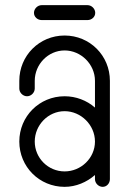

<svg xmlns="http://www.w3.org/2000/svg" viewBox="-20 -724 502 746"><path d="M142 -704C126 -704 112 -690 112 -674C112 -658 126 -646 142 -646H318H320C336 -646 350 -658 350 -674C350 -690 336 -704 320 -704H318ZM231 -586C133 -586 55 -508 55 -410V-380C55 -364 69 -350 85 -350C101 -350 115 -364 115 -380V-410C115 -474 167 -528 231 -528C295 -528 349 -474 349 -410V-306C317 -334 275 -350 231 -350C133 -350 55 -272 55 -174C55 -76 133 2 231 2C275 2 317 -16 349 -44V-28C349 -12 363 2 379 2C395 2 407 -12 407 -28V-410C407 -508 329 -586 231 -586ZM231 -292C295 -292 349 -238 349 -174C349 -110 295 -58 231 -58C167 -58 115 -110 115 -174C115 -238 167 -292 231 -292Z"/></svg>

Font: bauhaus_2017
Style: _regular
Weight: 400
Version: Version 1.0